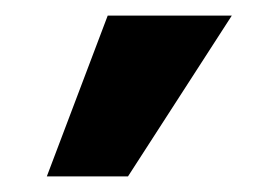

<svg xmlns="http://www.w3.org/2000/svg" viewBox="-20 -731 341 246"><path d="M40 -505 118 -711H277L144 -505Z"/></svg>

Font: Ysabeau Office ExtraBold
Style: Regular
Weight: 800
Designer: Christian Thalmann (Catharsis Fonts)
Version: Version 2.001;gftools[0.9.30]; featfreeze: tnum,lnum,ss02